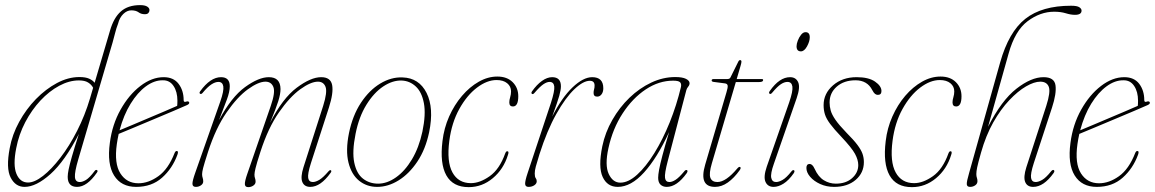

<svg xmlns="http://www.w3.org/2000/svg" viewBox="-20 -742 4632 770"><path d="M368.5 -49.5Q329 7.5 289 7.5Q251.5 7.5 251.5 -33Q251.5 -44 255.2 -62.5Q259 -81 268.5 -114.5Q278 -148 296.5 -205Q240 -95.5 182.5 -44Q125 7.5 78.5 7.5Q42 7.5 22.8 -29.8Q3.5 -67 19 -148Q29 -202.5 57 -253.5Q85 -304.5 124.2 -344.8Q163.5 -385 208.5 -409Q253.5 -433 298.5 -433Q323 -433 337.5 -426.5Q352 -420 359.5 -410L421 -618.5Q436 -671 464.8 -696.2Q493.5 -721.5 542 -721.5Q560.5 -721.5 570 -715.8Q579.5 -710 579.5 -701.5Q579.5 -695 575.2 -690Q571 -685 561 -685Q546 -685 535.5 -692.8Q525 -700.5 506.5 -700.5Q489.5 -700.5 474.5 -686Q459.5 -671.5 453.5 -647Q446 -627.5 442 -610.8Q438 -594 431.5 -571.5L293.5 -101.5Q279 -52 280.5 -32Q282 -12 300 -12Q311 -12 325 -20.5Q339 -29 359 -55.5Q364 -63 369.5 -59.5Q373.5 -56.5 368.5 -49.5ZM45 -147.5Q31.5 -79.5 46 -44.8Q60.5 -10 92.5 -10Q118.5 -10 152.5 -36.5Q186.5 -63 222.2 -109.5Q258 -156 289.2 -217.2Q320.5 -278.5 341 -347.5L353.5 -390Q346.5 -403 333.2 -411.2Q320 -419.5 296.5 -419.5Q257.5 -419.5 217.5 -398Q177.5 -376.5 142.2 -338.8Q107 -301 81.2 -251.8Q55.5 -202.5 45 -147.5Z M691.5 -121.5Q671.5 -66.5 630 -29.5Q588.5 7.5 526 7.5Q466 7.5 437.5 -38.2Q409 -84 420.5 -169Q430 -242.5 463.5 -302.2Q497 -362 543 -397.2Q589 -432.5 636.5 -432.5Q676 -432.5 696.2 -405.8Q716.5 -379 716.5 -340.5Q716.5 -330.5 727 -334.5Q735.5 -337.5 738.5 -332Q741 -326 731 -321Q713.5 -313 676.8 -297.5Q640 -282 596.8 -263.8Q553.5 -245.5 515 -229.5Q476.5 -213.5 456 -205Q451.5 -185 448.5 -164Q437.5 -86 462.8 -46.5Q488 -7 535 -7Q575.5 -7 615.2 -35.5Q655 -64 680 -128Q683.5 -136.5 688.5 -136.5Q697 -136.5 691.5 -121.5ZM633 -420Q599 -420.5 565.2 -395.8Q531.5 -371 503.8 -326Q476 -281 459.5 -219.5Q479 -227.5 509.8 -240.5Q540.5 -253.5 574.8 -268Q609 -282.5 639.8 -295.5Q670.5 -308.5 690.5 -317.5Q691.5 -324.5 691.5 -338Q691.5 -374 676 -397.2Q660.5 -420.5 633 -420Z M972 -45.5 1066 -317.5Q1085 -372.5 1076.2 -393.5Q1067.5 -414.5 1044.5 -414.5Q1016.5 -414.5 974.2 -384Q932 -353.5 888.8 -291.2Q845.5 -229 814.5 -133.5Q798.5 -84 794.5 -67.8Q790.5 -51.5 790.5 -43.5Q790.5 -35 792.8 -28.8Q795 -22.5 795 -14.5Q795 -5 786 1.2Q777 7.5 765.5 7.5Q752 7.5 751.8 -4.8Q751.5 -17 763.5 -50.5L863.5 -335Q878.5 -378 875.5 -395.8Q872.5 -413.5 856 -413.5Q843 -413.5 827.8 -403.5Q812.5 -393.5 792.5 -369.5Q787 -363 782.5 -366Q778 -369 782.5 -375.5Q823.5 -432.5 866.5 -432.5Q901.5 -432.5 901.5 -396Q901.5 -374 890 -343.2Q878.5 -312.5 858.5 -260.5Q908 -353 962.8 -392.8Q1017.5 -432.5 1058 -432.5Q1104.5 -432.5 1105 -385Q1105 -365 1096 -336.2Q1087 -307.5 1063 -249.5Q1113.5 -348 1170 -390.2Q1226.5 -432.5 1268 -432.5Q1306 -432.5 1312 -401Q1318 -369.5 1299 -310.5L1227 -88Q1213 -44 1216 -28Q1219 -12 1234.5 -12Q1246 -12 1260.8 -20.8Q1275.5 -29.5 1297.5 -55Q1303.5 -61.5 1307 -59Q1311 -56 1306 -49Q1265.5 7.5 1224.5 7.5Q1200.5 7.5 1192.5 -12Q1184.5 -31.5 1197 -71L1276 -317.5Q1293.5 -373 1285.5 -393.8Q1277.5 -414.5 1255 -414.5Q1226.5 -414.5 1184.2 -384Q1142 -353.5 1098.8 -291.5Q1055.5 -229.5 1024.5 -133.5Q1009 -85.5 1004.8 -67.5Q1000.5 -49.5 1000.5 -41.5Q1000.5 -33 1002.8 -27Q1005 -21 1005 -13.5Q1005 -4 996 2.2Q987 8.5 975.5 8.5Q962.5 8.5 962 -3.5Q961.5 -15.5 972 -45.5Z M1594.5 -431.5Q1660.5 -429.5 1690.8 -369.2Q1721 -309 1701 -211.5Q1686.5 -143 1653.8 -94Q1621 -45 1578.8 -18.8Q1536.5 7.5 1492.5 7.5Q1451 7.5 1420.2 -17.2Q1389.5 -42 1377.5 -90.2Q1365.5 -138.5 1379.5 -208Q1394 -279 1427.5 -329.8Q1461 -380.5 1505 -407Q1549 -433.5 1594.5 -431.5ZM1496.5 -5.5Q1532.5 -5.5 1568.2 -30.8Q1604 -56 1632 -102.8Q1660 -149.5 1674 -214Q1688.5 -283.5 1680 -328.2Q1671.5 -373 1647.5 -395.2Q1623.5 -417.5 1591.5 -419Q1555 -420.5 1517.2 -395.5Q1479.5 -370.5 1449.5 -322Q1419.5 -273.5 1406 -205.5Q1391.5 -133.5 1400.8 -89.5Q1410 -45.5 1435.8 -25.5Q1461.5 -5.5 1496.5 -5.5Z M1971.5 -421Q1933 -421 1892.8 -390.5Q1852.5 -360 1822 -305Q1791.5 -250 1782 -177.5Q1771 -93.5 1794.5 -50.5Q1818 -7.5 1868.5 -7.5Q1904.5 -7.5 1944 -35.5Q1983.5 -63.5 2006 -126.5Q2009.5 -135.5 2014 -135.5Q2022.5 -135.5 2017 -120.5Q1999.5 -63.5 1956.5 -27.5Q1913.5 8.5 1859.5 8.5Q1796.5 8.5 1770 -38.8Q1743.5 -86 1754.5 -176Q1760.5 -228 1781.2 -274.8Q1802 -321.5 1832.8 -357.5Q1863.5 -393.5 1900 -414.2Q1936.5 -435 1974.5 -435Q2013.5 -435 2036 -412.5Q2058.5 -390 2058.5 -356Q2058.5 -315 2037 -315Q2022.5 -315 2022.5 -331.5Q2022.5 -341 2026 -352.2Q2029.5 -363.5 2029.5 -375.5Q2029.5 -395.5 2014 -408.2Q1998.5 -421 1971.5 -421Z M2113.5 -365.5Q2109 -368.5 2113.5 -375.5Q2132.5 -402.5 2153.5 -417.5Q2174.5 -432.5 2194.5 -432.5Q2229.5 -432.5 2229.5 -396Q2229.5 -381.5 2222.8 -357.5Q2216 -333.5 2194.5 -274.5Q2233 -350.5 2276 -391.5Q2319 -432.5 2355 -432.5Q2399.5 -432.5 2399.5 -388Q2399.5 -373 2392.5 -363.8Q2385.5 -354.5 2375 -354.5Q2360.5 -354.5 2360.5 -369Q2360.5 -377 2362.5 -383.5Q2364.5 -390 2364.5 -399Q2364.5 -418 2345.5 -418Q2319 -418 2283.5 -384.2Q2248 -350.5 2211 -284.8Q2174 -219 2143.5 -123.5Q2133 -90 2128.8 -74Q2124.5 -58 2124.5 -46Q2124.5 -32.5 2128.5 -27.5Q2132.5 -22.5 2132.5 -15Q2132.5 -5.5 2122.8 1Q2113 7.5 2100 7.5Q2086.5 7.5 2086 -4.5Q2085.5 -16.5 2096 -48L2189.5 -329.5Q2205 -377.5 2202.8 -395.5Q2200.5 -413.5 2184 -413.5Q2173 -413.5 2159 -404Q2145 -394.5 2123.5 -369.5Q2117.5 -362.5 2113.5 -365.5Z M2658 -96.5Q2644.5 -45 2647 -28.5Q2649.5 -12 2664.5 -12Q2675.5 -12 2689.2 -20.8Q2703 -29.5 2723.5 -54Q2729.5 -62.5 2735.5 -59.5Q2739.5 -56 2734 -47.5Q2694.5 7.5 2654 7.5Q2638.5 7.5 2629 -1.5Q2619.5 -10.5 2619.5 -29Q2619.5 -40.5 2623.2 -61.2Q2627 -82 2636.5 -118.2Q2646 -154.5 2663.5 -212.5Q2615.5 -108.5 2563 -50.5Q2510.5 7.5 2457.5 7.5Q2415.5 7.5 2397 -32.2Q2378.5 -72 2395.5 -155.5Q2407 -211 2435.8 -261.2Q2464.5 -311.5 2504.5 -350Q2544.5 -388.5 2591.8 -410.8Q2639 -433 2688 -433Q2716.5 -433 2731 -425.8Q2745.5 -418.5 2745.5 -408.5Q2745.5 -401 2740 -394.5Q2734.5 -388 2732.5 -380.5ZM2420 -147.5Q2405 -79.5 2421.2 -44.5Q2437.5 -9.5 2468 -9.5Q2500 -9.5 2535.2 -41.5Q2570.5 -73.5 2604.2 -128Q2638 -182.5 2665.8 -251.2Q2693.5 -320 2711 -393.5Q2713.5 -406.5 2707 -412.5Q2700.5 -418.5 2679.5 -418.5Q2622.5 -418.5 2569.8 -383.5Q2517 -348.5 2477 -287.2Q2437 -226 2420 -147.5Z M2888 -407.5 2842 -413.5Q2834 -414.5 2834 -419.5Q2834 -425 2842.5 -425H2897Q2906.5 -425 2909.5 -431.5L2940 -493Q2943.5 -501 2948 -501Q2953.5 -501 2953.5 -494.5Q2953.5 -490 2950 -478L2934.5 -425H3035Q3040.5 -425 3040.5 -421Q3040.5 -413 3025 -413H2931L2835 -87.5Q2822.5 -45.5 2829 -28.8Q2835.5 -12 2857 -12Q2891 -12 2936.5 -66Q2944 -75 2948.5 -72Q2953 -69 2946.5 -59.5Q2924 -28 2899 -10.2Q2874 7.5 2847.5 7.5Q2782 7.5 2808 -81.5L2893.5 -372Q2899.5 -391.5 2898.2 -398.8Q2897 -406 2888 -407.5Z M3192 -536Q3174.5 -536 3174.5 -556.5Q3174.5 -566 3179.5 -579.2Q3184.5 -592.5 3192.8 -602.8Q3201 -613 3210.5 -613Q3227.5 -613 3227.5 -592.5Q3227.5 -576 3216.5 -556Q3205.5 -536 3192 -536ZM3083.5 -85Q3069.5 -45.5 3073 -28.8Q3076.5 -12 3092.5 -12Q3103.5 -12 3118.5 -20.5Q3133.5 -29 3153.5 -54Q3159.5 -62 3164.5 -59Q3168.5 -55.5 3163 -47Q3143 -18.5 3122.2 -5.5Q3101.5 7.5 3082.5 7.5Q3059 7.5 3050 -12.5Q3041 -32.5 3055 -73.5L3145 -331.5Q3160.5 -376.5 3157.8 -395Q3155 -413.5 3138 -413.5Q3125.5 -413.5 3111.5 -404.2Q3097.5 -395 3077 -370.5Q3071 -363 3066.5 -366Q3061.5 -369.5 3067.5 -377.5Q3106 -432.5 3148.5 -432.5Q3172 -432.5 3181 -412.2Q3190 -392 3175 -348.5Z M3332 -5.5Q3372.5 -5.5 3397.2 -27.5Q3422 -49.5 3422 -80Q3422 -101 3408.8 -125.2Q3395.5 -149.5 3354 -193.5Q3325 -224 3309.5 -244.8Q3294 -265.5 3288.5 -282.8Q3283 -300 3283 -320.5Q3283 -367 3320.8 -399.8Q3358.5 -432.5 3415.5 -432.5Q3463.5 -432.5 3489.2 -414.8Q3515 -397 3515 -377Q3515 -361.5 3500.5 -361.5Q3494.5 -361.5 3489.2 -365.5Q3484 -369.5 3478 -381Q3458 -420 3411 -420Q3365 -420 3336 -394.8Q3307 -369.5 3307 -331Q3307 -315 3311.5 -298.8Q3316 -282.5 3330.5 -261.5Q3345 -240.5 3374.5 -210Q3403.5 -181 3418.5 -161Q3433.5 -141 3439 -125.2Q3444.5 -109.5 3444.5 -92Q3444.5 -49 3411.8 -20.8Q3379 7.5 3325 7.5Q3294.5 7.5 3269.2 -4Q3244 -15.5 3229 -33Q3214 -50.5 3214 -68.5Q3214 -84.5 3227 -84.5Q3232 -84.5 3237 -80.2Q3242 -76 3247 -65Q3261.5 -33 3283.8 -19.2Q3306 -5.5 3332 -5.5Z M3749 -421Q3710.5 -421 3670.2 -390.5Q3630 -360 3599.5 -305Q3569 -250 3559.5 -177.5Q3548.5 -93.5 3572 -50.5Q3595.5 -7.5 3646 -7.5Q3682 -7.5 3721.5 -35.5Q3761 -63.5 3783.5 -126.5Q3787 -135.5 3791.5 -135.5Q3800 -135.5 3794.5 -120.5Q3777 -63.5 3734 -27.5Q3691 8.5 3637 8.5Q3574 8.5 3547.5 -38.8Q3521 -86 3532 -176Q3538 -228 3558.8 -274.8Q3579.5 -321.5 3610.2 -357.5Q3641 -393.5 3677.5 -414.2Q3714 -435 3752 -435Q3791 -435 3813.5 -412.5Q3836 -390 3836 -356Q3836 -315 3814.5 -315Q3800 -315 3800 -331.5Q3800 -341 3803.5 -352.2Q3807 -363.5 3807 -375.5Q3807 -395.5 3791.5 -408.2Q3776 -421 3749 -421Z M3914.5 -130.5Q3902 -86.5 3898.8 -70.5Q3895.5 -54.5 3895.5 -44Q3895.5 -35 3897.8 -28.8Q3900 -22.5 3900 -15.5Q3900 -5 3891 1.2Q3882 7.5 3870.5 7.5Q3858 7.5 3857.2 -3.2Q3856.5 -14 3866.5 -48L3991 -491.5Q4025.5 -614 4092 -666.5Q4158.5 -719 4275.5 -719Q4299.5 -719 4308.5 -713Q4317.5 -707 4317.5 -699.5Q4317.5 -682.5 4291 -682.5Q4274.5 -682.5 4254.2 -688.8Q4234 -695 4207.5 -695Q4152 -695 4101.2 -657Q4050.5 -619 4025 -527.5L3942.5 -233.5Q3996.5 -339.5 4056 -386Q4115.5 -432.5 4165 -432.5Q4208.5 -432.5 4213 -399.8Q4217.5 -367 4199 -310.5L4126 -88Q4112 -44.5 4115 -28.2Q4118 -12 4133.5 -12Q4144.5 -12 4159.5 -20.5Q4174.5 -29 4195 -54.5Q4202 -63 4206.5 -59.5Q4211 -56 4205 -47.5Q4165.5 7.5 4123.5 7.5Q4099.5 7.5 4091.5 -12Q4083.5 -31.5 4096 -71L4176 -317.5Q4194 -373.5 4186 -394Q4178 -414.5 4152 -414.5Q4127.5 -414.5 4094.8 -395.5Q4062 -376.5 4027.5 -340Q3993 -303.5 3963.2 -250.8Q3933.5 -198 3914.5 -130.5Z M4544 -121.5Q4524 -66.5 4482.5 -29.5Q4441 7.5 4378.5 7.5Q4318.5 7.5 4290 -38.2Q4261.5 -84 4273 -169Q4282.5 -242.5 4316 -302.2Q4349.5 -362 4395.5 -397.2Q4441.5 -432.5 4489 -432.5Q4528.5 -432.5 4548.8 -405.8Q4569 -379 4569 -340.5Q4569 -330.5 4579.5 -334.5Q4588 -337.5 4591 -332Q4593.5 -326 4583.5 -321Q4566 -313 4529.2 -297.5Q4492.5 -282 4449.2 -263.8Q4406 -245.5 4367.5 -229.5Q4329 -213.5 4308.5 -205Q4304 -185 4301 -164Q4290 -86 4315.2 -46.5Q4340.5 -7 4387.5 -7Q4428 -7 4467.8 -35.5Q4507.5 -64 4532.5 -128Q4536 -136.5 4541 -136.5Q4549.5 -136.5 4544 -121.5ZM4485.5 -420Q4451.5 -420.5 4417.8 -395.8Q4384 -371 4356.2 -326Q4328.5 -281 4312 -219.5Q4331.5 -227.5 4362.2 -240.5Q4393 -253.5 4427.2 -268Q4461.5 -282.5 4492.2 -295.5Q4523 -308.5 4543 -317.5Q4544 -324.5 4544 -338Q4544 -374 4528.5 -397.2Q4513 -420.5 4485.5 -420Z"/></svg>

Font: Fraunces 144pt S050 Thin
Style: Italic
Weight: 100
Italic angle: -16°
Version: Version 1.000; ttfautohint (v1.8.3)